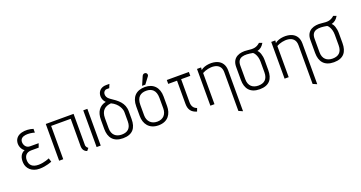

<svg xmlns="http://www.w3.org/2000/svg" viewBox="-46 -1478 4621 2460"><g transform="rotate(-20 2265.0 -247.5)"><path d="M407 -74C407 -74 336 -41 258 -41C174 -41 134 -82 134 -150C134 -210 170 -247 233 -247H333L352 -301H233C179 -301 155 -351 156 -389C159 -475 282 -466 353 -445V-496C256 -528 117 -515 100 -406C91 -348 123 -295 153 -279C95 -255 74 -202 79 -132C85 -54 147 11 253 11C345 11 423 -23 423 -23Z M930 -27C906 -41 901 -69 901 -69V-501H522V0H578V-454H845L844 -79C844 -7 903 6 903 6Z M1089 0V-501H1033V0Z M1577 -288C1577 -407 1498 -462 1405 -524C1334 -570 1355 -654 1410 -654H1443L1464 -705H1419C1294 -705 1271 -571 1341 -504C1252 -486 1204 -417 1204 -310V-184C1204 -68 1261 10 1392 10C1524 10 1577 -64 1577 -184ZM1521 -174C1521 -77 1468 -40 1392 -40C1316 -40 1260 -82 1260 -174V-310C1260 -415 1314 -457 1397 -464C1492 -420 1521 -338 1521 -301Z M1893 -538 1962 -630C1972 -644 1967 -670 1945 -677C1928 -682 1909 -676 1900 -656L1849 -538ZM2061 -316C2061 -437 1992 -512 1876 -512C1755 -512 1688 -442 1688 -316V-184C1688 -82 1745 10 1876 10C2008 10 2061 -82 2061 -184ZM2005 -174C2005 -95 1960 -40 1876 -40C1794 -40 1744 -95 1744 -174V-316C1744 -421 1798 -461 1876 -461C1951 -461 2005 -421 2005 -316Z M2414 -30C2367 -46 2348 -83 2348 -132V-447H2473V-500H2172V-447H2292V-132C2292 -54 2323 -9 2398 13Z M2953 210V-346C2953 -422 2918 -468 2868 -491C2804 -521 2693 -515 2636 -467L2640 -501H2584V0H2640V-425C2725 -473 2898 -490 2898 -343V186Z M3437 -310C3437 -379 3415 -434 3390 -452C3430 -462 3459 -483 3485 -528L3444 -543C3393 -497 3352 -495 3272 -505C3173 -517 3064 -487 3064 -354V-175C3064 -59 3121 19 3252 19C3384 19 3437 -55 3437 -175ZM3381 -165C3381 -68 3328 -31 3252 -31C3176 -31 3120 -73 3120 -165V-351C3120 -467 3216 -469 3327 -448C3331 -449 3381 -405 3381 -310Z M3965 210V-346C3965 -422 3930 -468 3880 -491C3816 -521 3705 -515 3648 -467L3652 -501H3596V0H3652V-425C3737 -473 3910 -490 3910 -343V186Z M4449 -310C4449 -379 4427 -434 4402 -452C4442 -462 4471 -483 4497 -528L4456 -543C4405 -497 4364 -495 4284 -505C4185 -517 4076 -487 4076 -354V-175C4076 -59 4133 19 4264 19C4396 19 4449 -55 4449 -175ZM4393 -165C4393 -68 4340 -31 4264 -31C4188 -31 4132 -73 4132 -165V-351C4132 -467 4228 -469 4339 -448C4343 -449 4393 -405 4393 -310Z"/></g></svg>

Font: Advent Pro
Style: Regular
Weight: 400
Designer: Andreas Kalpakidis
Foundry: Andreas Kalpakidis
Version: Version 2.002 2008